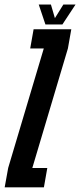

<svg xmlns="http://www.w3.org/2000/svg" viewBox="-62 -800 342 820"><path d="M-42 0 -27 -83 125 -593H67L81.5 -675H242.5L228 -593L76 -82.5H140L125.5 0ZM132 -695.5 103.5 -780.5H155.5L172.5 -722.5L208.5 -780.5H260.5L204.5 -695.5Z"/></svg>

Font: Anybody UltraCondensed SemiBold
Style: Italic
Weight: 600
Width: 1
Italic angle: -10°
Designer: Tyler Finck
Foundry: Etcetera Type Company
Version: Version 1.010; ttfautohint (v1.8.3) -l 8 -r 50 -G 200 -x 14 